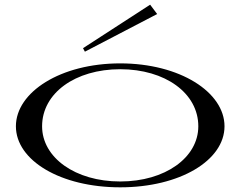

<svg xmlns="http://www.w3.org/2000/svg" viewBox="-20 -786 1028 821"><path d="M494 15C749 15 940 -100 940 -246C940 -392 749 -515 494 -515C239 -515 48 -392 48 -246C48 -100 239 15 494 15ZM494 -10C302 -10 160 -112 160 -246C160 -388 302 -490 494 -490C686 -490 828 -388 828 -246C828 -112 686 -10 494 -10ZM652 -726 622 -766 335 -580 343 -565Z"/></svg>

Font: Sprat Extended
Style: Regular
Weight: 400
Width: 9
Designer: Ethan Nakache
Foundry: Collletttivo
Version: Version 2.000;Glyphs 3.2 (3217)